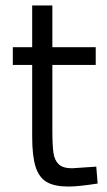

<svg xmlns="http://www.w3.org/2000/svg" viewBox="-20 -673 391 704"><path d="M98 -172V-435H27V-500H98V-653H172V-500H331V-435H172V-196Q172 -140 176 -112.5Q180 -85 195.5 -70.5Q211 -56 244 -56L333 -62L338 0Q267 11 231 11Q180 11 151.5 -5.5Q123 -22 110.5 -61.5Q98 -101 98 -172Z"/></svg>

Font: Cairo
Style: Regular
Weight: 400
Designer: Mohamed Gaber, the designers of Titillium
Foundry: Kief Type Foundry
Version: Version 2.009; ttfautohint (v1.5.33-1714) -l 8 -r 50 -G 200 